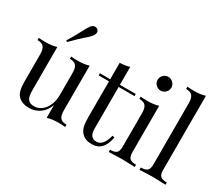

<svg xmlns="http://www.w3.org/2000/svg" viewBox="-114 -948 1449 1248"><g transform="rotate(30 610.5 -324.5)"><path d="M389.5 -87.1Q389.5 -50 403.2 -33.1Q416.9 -16.1 450.8 -16.1V0.8Q425.8 -1.6 400.8 -1.6Q350 -1.6 316.9 9.7V-85.5Q297.6 -35.5 262.1 -12.1Q226.6 11.3 184.7 11.3Q129.8 11.3 100.8 -19.4Q86.3 -35.5 80.2 -60.5Q74.2 -85.5 74.2 -125V-327.4Q74.2 -364.5 60.5 -381.5Q46.8 -398.4 12.9 -398.4V-415.3Q37.9 -412.9 62.9 -412.9Q113.7 -412.9 146.8 -424.2V-107.3Q146.8 -76.6 150.4 -57.7Q154 -38.7 167.3 -26.6Q180.6 -14.5 208.1 -14.5Q238.7 -14.5 263.7 -33.9Q288.7 -53.2 302.8 -86.7Q316.9 -120.2 316.9 -160.5V-327.4Q316.9 -364.5 303.2 -381.5Q289.5 -398.4 255.6 -398.4V-415.3Q280.6 -412.9 305.6 -412.9Q356.5 -412.9 389.5 -424.2ZM323.4 -633.1Q323.4 -621 312.1 -605.6Q296 -585.5 266.1 -561.3Q260.5 -556.5 236.7 -534.3Q212.9 -512.1 184.7 -483.1L175.8 -490.3Q205.6 -537.9 231.5 -587.9Q250 -625 263.7 -643.5Q276.6 -661.3 294.4 -661.3Q305.6 -661.3 312.1 -655.6Q323.4 -646 323.4 -633.1Z M621.8 -414.5H741.1V-398.4H621.8V-86.3Q621.8 -50 635.1 -33.9Q648.4 -17.7 673.4 -17.7Q698.4 -17.7 716.1 -37.9Q733.9 -58.1 746 -104L762.1 -100Q741.9 11.3 657.3 11.3Q629.8 11.3 612.1 4.8Q594.4 -1.6 580.6 -15.3Q562.9 -33.1 556 -58.9Q549.2 -84.7 549.2 -128.2V-398.4H471.8V-414.5H549.2V-537.9Q594.4 -539.5 621.8 -549.2Z M921 -565.3Q921 -544.4 905.6 -529Q890.3 -513.7 869.4 -513.7Q848.4 -513.7 833.1 -529Q817.7 -544.4 817.7 -565.3Q817.7 -586.3 833.1 -601.6Q848.4 -616.9 869.4 -616.9Q890.3 -616.9 905.6 -601.6Q921 -586.3 921 -565.3ZM911.3 -75Q911.3 -41.9 925 -29.4Q938.7 -16.9 972.6 -16.9V0Q898.4 -3.2 875 -3.2Q851.6 -3.2 777.4 0V-16.9Q811.3 -16.9 825 -29.4Q838.7 -41.9 838.7 -75V-327.4Q838.7 -364.5 825 -381.5Q811.3 -398.4 777.4 -398.4V-415.3Q803.2 -412.9 827.4 -412.9Q878.2 -412.9 911.3 -424.2Z M1141.9 -75Q1141.9 -41.9 1155.6 -29.4Q1169.4 -16.9 1203.2 -16.9V0Q1129 -3.2 1105.6 -3.2Q1082.3 -3.2 1008.1 0V-16.9Q1041.9 -16.9 1055.6 -29.4Q1069.4 -41.9 1069.4 -75V-535.5Q1069.4 -572.6 1055.6 -589.5Q1041.9 -606.5 1008.1 -606.5V-623.4Q1033.1 -621 1058.1 -621Q1108.9 -621 1141.9 -632.3Z"/></g></svg>

Font: Playfair Display
Style: Regular
Weight: 400
Designer: Claus Eggers Sørensen
Foundry: Claus Eggers Sørensen
Version: Version 1.005; ttfautohint (v1.2) -l 10 -r 42 -G 200 -x 21 -